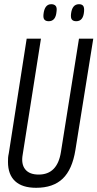

<svg xmlns="http://www.w3.org/2000/svg" viewBox="-20 -884 464 914"><path d="M152 10Q86 10 52 -21.5Q18 -53 18 -113Q18 -125 18.5 -133Q19 -141 22 -155L107 -700H175L88 -148Q80 -103 100 -78Q120 -53 164 -53Q253 -53 270 -160L356 -700H424L339 -170Q324 -77 278.5 -33.5Q233 10 152 10ZM343 -783Q329 -783 322.5 -790.5Q316 -798 318 -817Q323 -864 356 -864Q370 -864 376 -856Q382 -848 380 -828Q376 -783 343 -783ZM212 -783Q198 -783 191.5 -790.5Q185 -798 187 -816Q192 -864 224 -864Q238 -864 245 -856Q252 -848 249 -828Q245 -783 212 -783Z"/></svg>

Font: Georama Condensed
Style: Italic
Weight: 400
Width: 3
Italic angle: -9°
Designer: Jean-Baptiste Levee
Foundry: Production Type
Version: Version 1.000